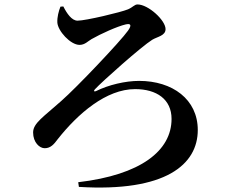

<svg xmlns="http://www.w3.org/2000/svg" viewBox="-20 -793 1040 864"><path d="M265 -764C281 -732 303 -700 329 -700C366 -700 525 -738 556 -751C579 -761 585 -773 599 -773C647 -773 725 -702 725 -662C725 -632 688 -628 665 -614C618 -585 439 -426 407 -391C400 -384 404 -379 412 -383C468 -411 544 -429 606 -429C756 -429 870 -346 870 -208C870 -53 726 72 335 48L332 27C614 -6 752 -115 752 -258C752 -346 685 -392 588 -392C458 -392 331 -282 240 -167C223 -144 208 -126 181 -126C158 -126 129 -152 129 -197C129 -239 177 -268 255 -338C326 -400 523 -608 556 -655C573 -679 570 -689 545 -683C507 -674 434 -641 392 -617C376 -608 362 -591 338 -591C297 -591 240 -654 238 -692C237 -716 244 -743 252 -763Z"/></svg>

Font: Noto Serif CJK HK
Style: Bold
Weight: 700
Designer: Ryoko NISHIZUKA 西塚涼子 (kana & ideographs); Frank Grießhammer (Latin, Greek & Cyrillic); Wenlong ZHANG 张文龙 (bopomofo); San
Foundry: Adobe
Version: Version 2.001;hotconv 1.1.0;makeotfexe 2.6.0